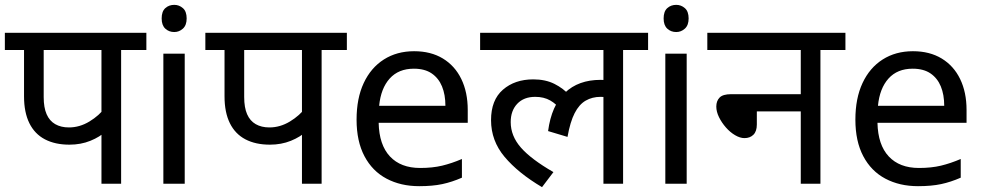

<svg xmlns="http://www.w3.org/2000/svg" viewBox="-20 -757 4053 791"><path d="M479 -551V0H398V-244L417 -217Q392 -193 352.5 -177Q313 -161 266 -161Q207 -161 165 -183Q123 -205 101 -249.5Q79 -294 79 -360V-551H0V-622H583V-551ZM398 -551H160V-357Q160 -314 172 -286.5Q184 -259 207.5 -245.5Q231 -232 264 -232Q308 -232 348.5 -256.5Q389 -281 414 -315L398 -263Z M741 -536V0H653V-536ZM698 -737Q718 -737 733.5 -723.5Q749 -710 749 -681Q749 -653 733.5 -639Q718 -625 698 -625Q676 -625 661 -639Q646 -653 646 -681Q646 -710 661 -723.5Q676 -737 698 -737Z M1305 -551V0H1224V-244L1243 -217Q1218 -193 1178.5 -177Q1139 -161 1092 -161Q1033 -161 991 -183Q949 -205 927 -249.5Q905 -294 905 -360V-551H826V-622H1409V-551ZM1224 -551H986V-357Q986 -314 998 -286.5Q1010 -259 1033.5 -245.5Q1057 -232 1090 -232Q1134 -232 1174.5 -256.5Q1215 -281 1240 -315L1224 -263Z M1686 -546Q1755 -546 1804.5 -516Q1854 -486 1880.5 -431.5Q1907 -377 1907 -304V-251H1540Q1542 -160 1586.5 -112.5Q1631 -65 1711 -65Q1762 -65 1801.5 -74.5Q1841 -84 1883 -102V-25Q1842 -7 1802 1.5Q1762 10 1707 10Q1631 10 1572.5 -21Q1514 -52 1481.5 -113.5Q1449 -175 1449 -264Q1449 -352 1478.5 -415Q1508 -478 1561.5 -512Q1615 -546 1686 -546ZM1685 -474Q1622 -474 1585.5 -433.5Q1549 -393 1542 -321H1815Q1815 -367 1801 -401Q1787 -435 1758.5 -454.5Q1730 -474 1685 -474Z M1958 -551V-622H2650V-551H2547V0H2466V-379L2510 -347Q2494 -354 2480 -356Q2466 -358 2454 -358Q2420 -358 2393 -342.5Q2366 -327 2347.5 -291Q2329 -255 2318 -193L2238 -217Q2252 -322 2307.5 -375Q2363 -428 2454 -428Q2474 -428 2491 -425Q2508 -422 2520 -418L2523 -396L2466 -415V-551ZM2290 -304Q2273 -328 2247 -343Q2221 -358 2185 -358Q2138 -358 2111 -329.5Q2084 -301 2084 -254Q2084 -197 2126 -149Q2168 -101 2260 -48L2213 14Q2115 -44 2059 -110.5Q2003 -177 2003 -262Q2003 -345 2052 -387.5Q2101 -430 2177 -430Q2227 -430 2264 -411.5Q2301 -393 2328 -363Z M2809 -536V0H2721V-536ZM2766 -737Q2786 -737 2801.5 -723.5Q2817 -710 2817 -681Q2817 -653 2801.5 -639Q2786 -625 2766 -625Q2744 -625 2729 -639Q2714 -653 2714 -681Q2714 -710 2729 -723.5Q2744 -737 2766 -737Z M2894 -622H3463V-551H3360V0H3279V-298H3098V-244Q3098 -216 3084 -202Q3070 -188 3047 -188Q3029 -188 3008.5 -200Q2988 -212 2970.5 -232Q2953 -252 2942 -274.5Q2931 -297 2931 -318Q2931 -341 2944.5 -355Q2958 -369 2992 -369H3279V-551H2894Z M3741 -546Q3810 -546 3859.5 -516Q3909 -486 3935.5 -431.5Q3962 -377 3962 -304V-251H3595Q3597 -160 3641.5 -112.5Q3686 -65 3766 -65Q3817 -65 3856.5 -74.5Q3896 -84 3938 -102V-25Q3897 -7 3857 1.5Q3817 10 3762 10Q3686 10 3627.5 -21Q3569 -52 3536.5 -113.5Q3504 -175 3504 -264Q3504 -352 3533.5 -415Q3563 -478 3616.5 -512Q3670 -546 3741 -546ZM3740 -474Q3677 -474 3640.5 -433.5Q3604 -393 3597 -321H3870Q3870 -367 3856 -401Q3842 -435 3813.5 -454.5Q3785 -474 3740 -474Z"/></svg>

Font: lhindi25
Style: Book
Weight: 400
Designer: Jelle Bosma - Monotype Design Team
Foundry: Monotype Imaging Inc.
Version: Version 2.003